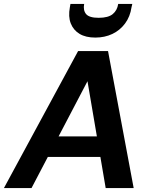

<svg xmlns="http://www.w3.org/2000/svg" viewBox="-41 -961 773 981"><path d="M-21 0 358 -700H511L642 0H499L406 -546L120 0ZM120 -159 174 -264H530L547 -159ZM446 -769Q397 -769 365.5 -788Q334 -807 320.5 -841.5Q307 -876 316 -924L319 -941H389Q383 -908 399 -889Q415 -870 463 -870Q512 -870 535 -889Q558 -908 563 -941H635L631 -924Q624 -876 598 -841Q572 -806 533 -787.5Q494 -769 446 -769Z"/></svg>

Font: DM Sans 9pt
Style: Bold Italic
Weight: 700
Italic angle: -10°
Version: Version 4.004;gftools[0.9.30]